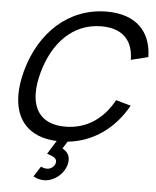

<svg xmlns="http://www.w3.org/2000/svg" viewBox="-63 -788 876 1080"><g transform="rotate(5 375.5 -247.5)"><path d="M318.5 -70C195.8 -70 137.3 -138.2 137.3 -247.1C137.3 -281 143 -319 154.2 -360C201.4 -532.5 312.9 -650 473.9 -650C595.4 -650 653.1 -583.5 653.9 -476.5L750.9 -500.5C748.2 -643.5 663.2 -735 496.7 -735C281.2 -735 119.7 -582 60.2 -360C47.4 -312.4 41.1 -267.9 41.1 -227.5C41.1 -84.6 120.6 8.3 278.4 14.5L231 90.5C258.8 99.8 285.1 108.4 285.1 130.6C285.1 133.3 284.7 136.3 283.9 139.5C279.2 157 261 174.5 237 174.5C227 174.5 215.3 171.5 202.6 166.5L165.7 224C182.2 233.5 201.8 240.5 226.8 240.5C279.8 240.5 335.9 199 351.2 142C353.7 132.7 354.9 124 354.9 116C354.9 87.2 339.4 66.8 314.4 53.5L339.8 13C485.8 -2 603.2 -89.5 675.6 -219.5L591.5 -243.5C533.3 -136.5 440 -70 318.5 -70Z"/></g></svg>

Font: Manrope
Style: MediumItalic
Weight: 500
Italic angle: -15°
Designer: Mikhail Sharanda
Foundry: Mikhail Sharanda
Version: Version 4.502;hotconv 1.0.109;makeotfexe 2.5.65596